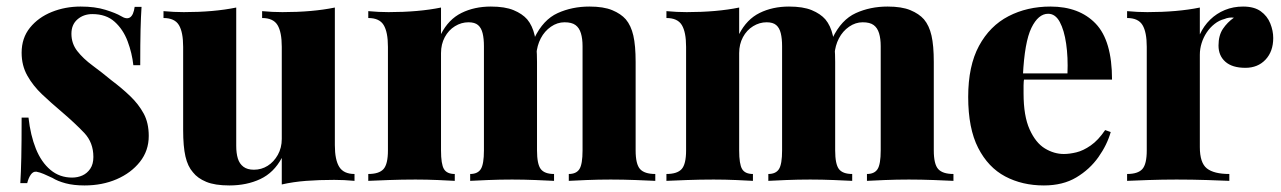

<svg xmlns="http://www.w3.org/2000/svg" viewBox="-20 -552 3911 586"><path d="M226 -532Q270 -532 302 -522Q334 -512 349 -503Q384 -481 391 -531H412Q410 -502 409 -461.5Q408 -421 408 -353H387Q383 -390 369.5 -426Q356 -462 330 -485.5Q304 -509 262 -509Q235 -509 216.5 -493Q198 -477 198 -449Q198 -419 216 -396Q234 -373 262.5 -352Q291 -331 320 -307Q352 -283 377.5 -258.5Q403 -234 418.5 -205.5Q434 -177 434 -137Q434 -92 407 -58Q380 -24 336 -5Q292 14 238 14Q205 14 180.5 7.5Q156 1 140 -9Q125 -16 113.5 -21Q102 -26 91 -28Q81 -29 74 -19Q67 -9 63 7H42Q44 -25 45 -71Q46 -117 46 -193H67Q73 -139 89.5 -98Q106 -57 134 -33.5Q162 -10 200 -10Q217 -10 231.5 -16.5Q246 -23 255.5 -37Q265 -51 265 -73Q265 -117 237 -146.5Q209 -176 168 -211Q136 -238 108.5 -264Q81 -290 63.5 -321Q46 -352 46 -391Q46 -436 71.5 -467.5Q97 -499 138 -515.5Q179 -532 226 -532Z M1002 -529V-109Q1002 -64 1015.5 -42.5Q1029 -21 1062 -21V0Q1031 -3 1000 -3Q954 -3 914.5 0Q875 3 840 11V-70Q816 -25 774.5 -5.5Q733 14 680 14Q636 14 609.5 3Q583 -8 569 -26Q553 -44 546 -74.5Q539 -105 539 -155V-409Q539 -454 526 -475.5Q513 -497 479 -497V-518Q511 -515 541 -515Q587 -515 627 -518.5Q667 -522 701 -529V-107Q701 -84 706 -68Q711 -52 723 -43Q735 -34 755 -34Q778 -34 797 -46Q816 -58 828 -79.5Q840 -101 840 -128V-409Q840 -454 827 -475.5Q814 -497 780 -497V-518Q812 -515 842 -515Q888 -515 928 -518.5Q968 -522 1002 -529Z M1478 -532Q1521 -532 1547.5 -521Q1574 -510 1589 -493Q1605 -474 1612 -443.5Q1619 -413 1619 -363V-93Q1619 -51 1630.5 -36Q1642 -21 1671 -21V0Q1652 -1 1615 -2.5Q1578 -4 1543 -4Q1505 -4 1469 -2.5Q1433 -1 1415 0V-21Q1438 -21 1447.5 -36Q1457 -51 1457 -93V-411Q1457 -434 1453 -450.5Q1449 -467 1439 -475.5Q1429 -484 1410 -484Q1388 -484 1368.5 -472Q1349 -460 1337.5 -438.5Q1326 -417 1326 -390V-93Q1326 -51 1335 -36Q1344 -21 1368 -21V0Q1351 -1 1317 -2.5Q1283 -4 1248 -4Q1207 -4 1166 -2.5Q1125 -1 1104 0V-21Q1137 -21 1150.5 -36Q1164 -51 1164 -93V-409Q1164 -454 1151 -475.5Q1138 -497 1104 -497V-518Q1136 -515 1166 -515Q1211 -515 1251.5 -518.5Q1292 -522 1326 -529V-448Q1349 -493 1388.5 -512.5Q1428 -532 1478 -532ZM1779 -532Q1822 -532 1848.5 -521Q1875 -510 1890 -493Q1906 -474 1913 -443.5Q1920 -413 1920 -363V-93Q1920 -51 1933.5 -36Q1947 -21 1980 -21V0Q1960 -1 1920.5 -2.5Q1881 -4 1844 -4Q1806 -4 1770 -2.5Q1734 -1 1716 0V-21Q1739 -21 1748.5 -36Q1758 -51 1758 -93V-411Q1758 -434 1753 -450.5Q1748 -467 1736.5 -475.5Q1725 -484 1703 -484Q1681 -484 1661.5 -470.5Q1642 -457 1630.5 -435Q1619 -413 1617 -386L1611 -436Q1638 -492 1682 -512Q1726 -532 1779 -532Z M2388 -532Q2431 -532 2457.5 -521Q2484 -510 2499 -493Q2515 -474 2522 -443.5Q2529 -413 2529 -363V-93Q2529 -51 2540.5 -36Q2552 -21 2581 -21V0Q2562 -1 2525 -2.5Q2488 -4 2453 -4Q2415 -4 2379 -2.5Q2343 -1 2325 0V-21Q2348 -21 2357.5 -36Q2367 -51 2367 -93V-411Q2367 -434 2363 -450.5Q2359 -467 2349 -475.5Q2339 -484 2320 -484Q2298 -484 2278.5 -472Q2259 -460 2247.5 -438.5Q2236 -417 2236 -390V-93Q2236 -51 2245 -36Q2254 -21 2278 -21V0Q2261 -1 2227 -2.5Q2193 -4 2158 -4Q2117 -4 2076 -2.5Q2035 -1 2014 0V-21Q2047 -21 2060.5 -36Q2074 -51 2074 -93V-409Q2074 -454 2061 -475.5Q2048 -497 2014 -497V-518Q2046 -515 2076 -515Q2121 -515 2161.5 -518.5Q2202 -522 2236 -529V-448Q2259 -493 2298.5 -512.5Q2338 -532 2388 -532ZM2689 -532Q2732 -532 2758.5 -521Q2785 -510 2800 -493Q2816 -474 2823 -443.5Q2830 -413 2830 -363V-93Q2830 -51 2843.5 -36Q2857 -21 2890 -21V0Q2870 -1 2830.5 -2.5Q2791 -4 2754 -4Q2716 -4 2680 -2.5Q2644 -1 2626 0V-21Q2649 -21 2658.5 -36Q2668 -51 2668 -93V-411Q2668 -434 2663 -450.5Q2658 -467 2646.5 -475.5Q2635 -484 2613 -484Q2591 -484 2571.5 -470.5Q2552 -457 2540.5 -435Q2529 -413 2527 -386L2521 -436Q2548 -492 2592 -512Q2636 -532 2689 -532Z M3186 -532Q3274 -532 3324 -480Q3374 -428 3374 -309H3053L3052 -328H3238Q3240 -377 3234 -418.5Q3228 -460 3214.5 -485Q3201 -510 3179 -510Q3149 -510 3128 -467Q3107 -424 3102 -321L3106 -314Q3104 -303 3104 -291.5Q3104 -280 3104 -267Q3104 -198 3122.5 -157Q3141 -116 3169 -99Q3197 -82 3227 -82Q3244 -82 3265 -87Q3286 -92 3309 -108Q3332 -124 3353 -155L3370 -149Q3359 -110 3332.5 -72.5Q3306 -35 3265 -10.5Q3224 14 3166 14Q3100 14 3048 -13.5Q2996 -41 2965.5 -100.5Q2935 -160 2935 -256Q2935 -351 2968 -412Q3001 -473 3058 -502.5Q3115 -532 3186 -532Z M3774 -532Q3808 -532 3828 -517.5Q3848 -503 3857 -480.5Q3866 -458 3866 -436Q3866 -395 3842.5 -370Q3819 -345 3781 -345Q3741 -345 3720 -363.5Q3699 -382 3699 -413Q3699 -444 3712.5 -464Q3726 -484 3746 -498Q3731 -500 3717 -494Q3701 -490 3687 -479Q3673 -468 3663 -453Q3653 -438 3647.5 -420.5Q3642 -403 3642 -385V-103Q3642 -55 3663.5 -38Q3685 -21 3732 -21V0Q3709 -1 3664 -2.5Q3619 -4 3571 -4Q3528 -4 3484.5 -2.5Q3441 -1 3420 0V-21Q3453 -21 3466.5 -36Q3480 -51 3480 -93V-409Q3480 -454 3467 -475.5Q3454 -497 3420 -497V-518Q3452 -515 3482 -515Q3527 -515 3567.5 -518.5Q3608 -522 3642 -529V-447Q3654 -473 3673.5 -492Q3693 -511 3718.5 -521.5Q3744 -532 3774 -532Z"/></svg>

Font: Playfair Display ExtraBold
Style: Regular
Weight: 800
Designer: Claus Eggers Sørensen
Foundry: Claus Eggers Sørensen
Version: Version 1.203